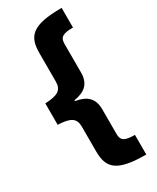

<svg xmlns="http://www.w3.org/2000/svg" viewBox="-252 -867 939 1151"><g transform="rotate(-30 217.5 -291.5)"><path d="M395 216V80C324 80 302 66 302 20V-151C302 -227 261 -263 185 -275V-281C261 -293 302 -329 302 -405V-603C302 -649 324 -663 395 -663V-799C190 -799 144 -748 144 -631V-435C144 -375 112 -356 24 -352V-204C112 -200 144 -181 144 -121V48C144 165 190 216 395 216Z"/></g></svg>

Font: Noto Sans Sinhala Black
Style: Regular
Weight: 900
Designer: Jelle Bosma - Monotype Design Team
Foundry: Monotype Imaging Inc.
Version: Version 2.006